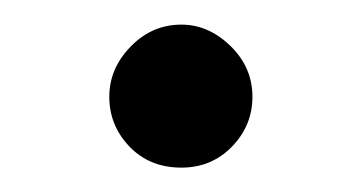

<svg xmlns="http://www.w3.org/2000/svg" viewBox="-20 -374 294 156"><path d="M127.4 -237.8Q101.6 -237.8 85.2 -254.9Q68.8 -272 68.8 -295.4Q68.8 -318.4 86.2 -336.2Q103.5 -354 127.4 -354Q149.4 -354 167.2 -336.7Q185.1 -319.3 185.1 -295.4Q185.1 -272 168.5 -254.9Q151.9 -237.8 127.4 -237.8Z"/></svg>

Font: Libertinage
Style: f
Weight: 400
Designer: OSP
Foundry: OSP
Version: Version 1.0; 2008; OFL relea